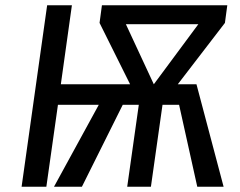

<svg xmlns="http://www.w3.org/2000/svg" viewBox="-20 -709 911 729"><path d="M834 -622 655 -389H726L829 0H729L660 -311H597L553 0H463L507 -311H446L291 0H185L355 -311H200L156 0H62L159 -689H253L211 -389H474L358 -622L367 -689H843ZM564 -389 733 -617H458Z"/></svg>

Font: Fira Sans
Style: Italic
Weight: 400
Italic angle: -8°
Designer: bBox Type GmbH & Carrois Corporate GbR & Edenspiekermann AG
Foundry: bBox Type GmbH & Carrois Corporate GbR & Edenspiekermann AG
Version: Version 4.301